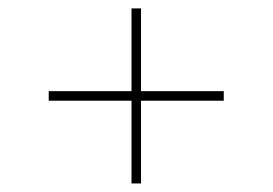

<svg xmlns="http://www.w3.org/2000/svg" viewBox="-20 -510 642 452"><path d="M289.6 -78.1V-490.2H312V-78.1ZM94.7 -272.9V-295.4H506.8V-272.9Z"/></svg>

Font: Inter 24pt Thin
Style: Regular
Weight: 250
Designer: Rasmus Andersson
Foundry: rsms
Version: Version 4.001;git-66647c0bb